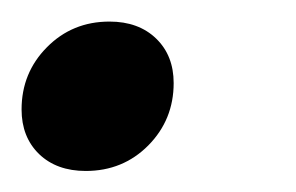

<svg xmlns="http://www.w3.org/2000/svg" viewBox="-26 -149 274 178"><path d="M75.5 -129Q102.5 -129 118.8 -113.2Q135 -97.5 135 -72Q135 -38 111.5 -14.2Q88 9.5 53.5 9.5Q26.5 9.5 10.2 -6.2Q-6 -22 -6 -47.5Q-6 -81.5 17.5 -105.2Q41 -129 75.5 -129Z"/></svg>

Font: Newsreader 72pt
Style: Italic
Weight: 400
Italic angle: -17°
Designer: Hugues Gentile
Foundry: Production Type
Version: Version 1.003; ttfautohint (v1.8.3)